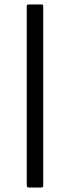

<svg xmlns="http://www.w3.org/2000/svg" viewBox="-20 -727 313 862"><path d="M165 -707Q171 -707 172.5 -705Q174 -703 174 -697V107Q174 110 172 112.5Q170 115 165 115H109Q105 115 102.5 112.5Q100 110 100 102V-698Q100 -703 102 -705Q104 -707 109 -707Z"/></svg>

Font: Glory Thin
Style: Regular
Weight: 400
Version: Version 1.011